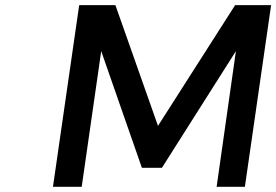

<svg xmlns="http://www.w3.org/2000/svg" viewBox="-20 -720 1065 740"><path d="M184.1 0 285.2 -700.2H424.8L588.9 -234.9L886.2 -700.2H1024.9L923.8 0H814.9L889.2 -522.9L604 -73.2H526.9L370.1 -522.9L294.9 0Z"/></svg>

Font: Trueno
Style: Italic
Weight: 400
Designer: Julieta Ulanovsky
Foundry: Julieta Ulanovsky
Version: Version 3.001b | FøM Fix